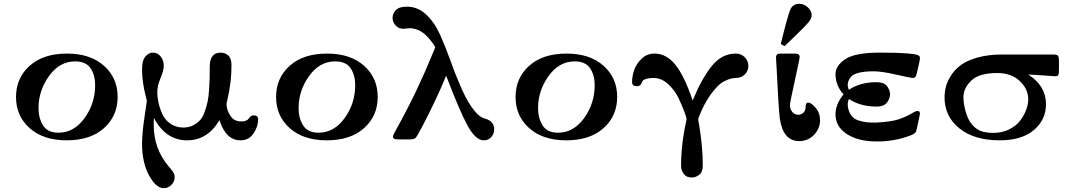

<svg xmlns="http://www.w3.org/2000/svg" viewBox="-20 -731 5621 1007"><path d="M64 -222Q64 -322 135.5 -386Q207 -450 331 -450Q454 -450 525.5 -386Q597 -322 597 -223Q597 -123 525.5 -59Q454 5 330 5Q207 5 135.5 -59Q64 -123 64 -222ZM182 -164Q182 -111 206 -73Q230 -35 287 -35Q368 -35 423.5 -111.5Q479 -188 479 -285Q479 -337 455 -373Q431 -409 374 -409Q292 -409 237 -332Q182 -255 182 -164Z M725 22Q725 -31 737.5 -114.5Q750 -198 750 -201Q750 -206 743.5 -230Q737 -254 731 -291.5Q725 -329 725 -367Q725 -414 742.5 -434.5Q760 -455 782 -455Q807 -455 823 -434.5Q839 -414 839 -386Q839 -362 822 -321.5Q805 -281 805 -249Q805 -221 811.5 -191.5Q818 -162 832 -131.5Q846 -101 875 -81.5Q904 -62 942 -62Q970 -62 992.5 -73.5Q1015 -85 1029.5 -101Q1044 -117 1054 -146Q1064 -175 1069 -198.5Q1074 -222 1076.5 -260Q1079 -298 1079.5 -320Q1080 -342 1080 -380Q1080 -455 1137 -455Q1145 -455 1153 -453Q1161 -451 1171 -445Q1181 -439 1187.5 -425Q1194 -411 1194 -391Q1194 -336 1187.5 -289.5Q1181 -243 1174.5 -216.5Q1168 -190 1168 -185Q1168 -156 1187.5 -125Q1207 -94 1245 -94Q1275 -94 1285 -110Q1295 -126 1311 -126Q1334 -126 1334 -105Q1334 -68 1310 -31.5Q1286 5 1241 5Q1165 5 1131 -101Q1069 5 961 5Q849 5 787 -113Q786 -102 786 -79Q786 50 865 142Q892 173 895 187Q896 192 896 198Q896 222 878.5 239Q861 256 839 256Q798 256 761.5 188.5Q725 121 725 22Z M1428 -222Q1428 -322 1499.5 -386Q1571 -450 1695 -450Q1818 -450 1889.5 -386Q1961 -322 1961 -223Q1961 -123 1889.5 -59Q1818 5 1694 5Q1571 5 1499.5 -59Q1428 -123 1428 -222ZM1546 -164Q1546 -111 1570 -73Q1594 -35 1651 -35Q1732 -35 1787.5 -111.5Q1843 -188 1843 -285Q1843 -337 1819 -373Q1795 -409 1738 -409Q1656 -409 1601 -332Q1546 -255 1546 -164Z M2039 -638Q2039 -660 2056 -678Q2073 -696 2114 -696Q2171 -696 2215 -655Q2259 -614 2289 -547Q2319 -480 2344 -409Q2369 -338 2402 -263.5Q2435 -189 2471 -147Q2486 -129 2498 -121Q2510 -113 2523.5 -109Q2537 -105 2540 -103Q2572 -87 2572 -53Q2572 -30 2557 -12.5Q2542 5 2517 5Q2475 5 2433 -71Q2391 -147 2320 -334Q2293 -267 2255.5 -189Q2218 -111 2193 -64.5Q2168 -18 2162 -10Q2154 0 2132 0H2065Q2041 0 2041 -15Q2041 -22 2059 -53.5Q2077 -85 2120 -168Q2163 -251 2209 -355L2263 -483L2259 -490Q2255 -496 2251 -502.5Q2247 -509 2239 -518.5Q2231 -528 2223.5 -536.5Q2216 -545 2205 -554Q2194 -563 2183 -569Q2172 -575 2157.5 -579Q2143 -583 2129 -583Q2123 -583 2112 -581.5Q2101 -580 2096 -580H2095Q2071 -580 2055 -597.5Q2039 -615 2039 -638Z M2684 -222Q2684 -322 2755.5 -386Q2827 -450 2951 -450Q3074 -450 3145.5 -386Q3217 -322 3217 -223Q3217 -123 3145.5 -59Q3074 5 2950 5Q2827 5 2755.5 -59Q2684 -123 2684 -222ZM2802 -164Q2802 -111 2826 -73Q2850 -35 2907 -35Q2988 -35 3043.5 -111.5Q3099 -188 3099 -285Q3099 -337 3075 -373Q3051 -409 2994 -409Q2912 -409 2857 -332Q2802 -255 2802 -164Z M3295 -301Q3295 -330 3305.5 -362Q3316 -394 3344 -422Q3372 -450 3413 -450Q3474 -450 3521 -393Q3568 -336 3613 -204Q3659 -317 3712 -383.5Q3765 -450 3839 -450Q3868 -450 3886.5 -430.5Q3905 -411 3905 -386Q3905 -362 3890 -344.5Q3875 -327 3852 -323L3834 -322Q3817 -320 3807.5 -317Q3798 -314 3780 -305.5Q3762 -297 3744 -279Q3726 -261 3707 -235Q3682 -199 3662 -156.5Q3642 -114 3642 -103Q3642 -102 3648 -68Q3654 -34 3660 23Q3666 80 3666 135Q3666 172 3647 186Q3628 200 3608 200Q3596 200 3585 196Q3574 192 3563 176.5Q3552 161 3552 136Q3552 101 3555 64Q3558 27 3562 -2Q3566 -31 3570.5 -54Q3575 -77 3578 -91Q3581 -105 3581 -106Q3581 -113 3569.5 -144.5Q3558 -176 3538.5 -217Q3519 -258 3484 -290Q3449 -322 3409 -322Q3379 -322 3364 -315.5Q3349 -309 3347 -300.5Q3345 -292 3339 -285.5Q3333 -279 3319 -279Q3295 -279 3295 -301Z M4050 -428Q4050 -441 4056 -445.5Q4062 -450 4075 -450H4150Q4174 -450 4174 -432Q4174 -423 4148.5 -307.5Q4123 -192 4123 -179Q4123 -159 4135.5 -144Q4148 -129 4167 -129Q4182 -129 4193.5 -140Q4205 -151 4205 -167Q4205 -193 4219 -193Q4234 -193 4257.5 -166Q4281 -139 4281 -100Q4281 -57 4249.5 -24Q4218 9 4172 9Q4087 9 4070 -109Q4067 -130 4062 -209.5Q4057 -289 4054 -358ZM4075 -500Q4111 -648 4124.5 -679.5Q4138 -711 4171 -711Q4197 -711 4217 -692.5Q4237 -674 4237 -652Q4237 -634 4221 -614.5Q4205 -595 4150 -542Q4116 -510 4095 -489Z M4362 -131Q4362 -184 4404 -236Q4362 -283 4362 -342Q4362 -386 4413 -420.5Q4464 -455 4594 -455H4602Q4691 -455 4737 -451Q4783 -447 4794 -442Q4805 -437 4805 -427Q4805 -413 4788 -345Q4785 -332 4780.5 -327Q4776 -322 4767 -322Q4758 -322 4681 -339.5Q4604 -357 4563 -357Q4474 -357 4446 -331Q4426 -311 4426 -283Q4426 -276 4432 -260Q4492 -300 4577 -300Q4617 -300 4632.5 -279Q4648 -258 4648 -236Q4648 -213 4631.5 -192.5Q4615 -172 4578 -172Q4492 -172 4432 -212Q4426 -194 4426 -186Q4426 -176 4427 -170Q4432 -142 4445.5 -124.5Q4459 -107 4482 -99.5Q4505 -92 4524 -90Q4543 -88 4573 -88Q4653 -92 4693 -105Q4732 -118 4774 -143Q4784 -149 4793 -149Q4805 -149 4805 -134Q4805 -133 4790 -62Q4786 -45 4784.5 -41Q4783 -37 4776.5 -31.5Q4770 -26 4754 -20Q4671 11 4583 11H4580Q4481 11 4421.5 -28Q4362 -67 4362 -131Z M4934 -220Q4934 -249 4941.5 -277.5Q4949 -306 4969.5 -337.5Q4990 -369 5022.5 -392Q5055 -415 5109.5 -430Q5164 -445 5234 -445H5511Q5526 -444 5530 -437Q5534 -430 5534 -411V-367Q5534 -344 5530.5 -337.5Q5527 -331 5514 -331Q5509 -331 5457 -335Q5405 -339 5373 -340Q5466 -281 5466 -184Q5466 -103 5402.5 -49Q5339 5 5223 5Q5090 5 5012 -57.5Q4934 -120 4934 -220ZM5033 -221Q5033 -179 5050 -129.5Q5067 -80 5103 -55Q5132 -34 5190 -34Q5236 -34 5273 -52.5Q5310 -71 5331 -99Q5352 -127 5362.5 -156Q5373 -185 5373 -209Q5373 -264 5328.5 -306Q5284 -348 5210 -348Q5116 -348 5074.5 -308.5Q5033 -269 5033 -221Z"/></svg>

Font: CMU Serif
Style: Bold
Weight: 700
Version: Version 0.7.0